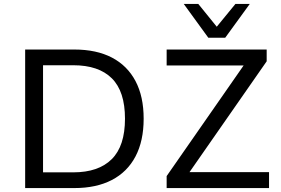

<svg xmlns="http://www.w3.org/2000/svg" viewBox="-20 -957 1429 977"><path d="M108 0V-705H358Q471 -705 549.5 -664Q628 -623 669.5 -544.5Q711 -466 711 -353Q711 -240 669.5 -161Q628 -82 549 -41Q470 0 358 0ZM199 -80H353Q481 -80 548.5 -147Q616 -214 616 -353Q616 -492 549 -558.5Q482 -625 353 -625H199ZM828 0V-61L1249 -666L1260 -624H828V-705H1337V-645L915 -39L904 -81H1349V0ZM1040 -765 915 -937H989L1083 -821L1178 -937H1251L1126 -765Z"/></svg>

Font: Nunito Sans 7pt
Style: Regular
Weight: 400
Designer: Vernon Adams
Foundry: Vernon Adams
Version: Version 3.101;gftools[0.9.27]